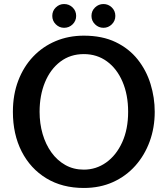

<svg xmlns="http://www.w3.org/2000/svg" viewBox="-20 -919 830 953"><path d="M396 14Q289 14 210 -34Q131 -82 87.5 -167.2Q44 -252.5 44 -364Q44 -449 70.5 -518.5Q97 -588 144.5 -638Q192 -688 256.2 -715Q320.5 -742 396 -742Q487.5 -742 554 -710Q620.5 -678 663.5 -623.8Q706.5 -569.5 727.2 -502Q748 -434.5 748 -364Q748 -285.5 723 -217Q698 -148.5 651.8 -96.5Q605.5 -44.5 540.8 -15.2Q476 14 396 14ZM396 -77Q457 -77 507 -112.5Q557 -148 586.5 -212.8Q616 -277.5 616 -364Q616 -448.5 588.2 -513.2Q560.5 -578 511 -614.2Q461.5 -650.5 396 -650.5Q329 -650.5 279.5 -613Q230 -575.5 203.2 -510.5Q176.5 -445.5 176.5 -364Q176.5 -306 191.5 -254.2Q206.5 -202.5 235 -162.8Q263.5 -123 304.2 -100Q345 -77 396 -77ZM298 -781Q274.5 -781 257 -798.2Q239.5 -815.5 239.5 -840Q239.5 -865 257 -882Q274.5 -899 298 -899Q323 -899 340.5 -882Q358 -865 358 -840Q358 -815.5 340.5 -798.2Q323 -781 298 -781ZM493.5 -781Q469.5 -781 451.8 -798.2Q434 -815.5 434 -840Q434 -865 451.8 -882Q469.5 -899 493.5 -899Q517.5 -899 535 -882Q552.5 -865 552.5 -840Q552.5 -815.5 535 -798.2Q517.5 -781 493.5 -781Z"/></svg>

Font: Expletus Sans SemiBold
Style: Regular
Weight: 600
Version: Version 7.500